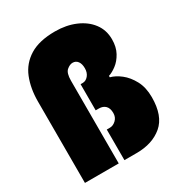

<svg xmlns="http://www.w3.org/2000/svg" viewBox="-170 -824 868 935"><g transform="rotate(-30 264.0 -356.0)"><path d="M257 0V-172H275Q293 -172 309 -187Q325 -202 325 -226Q325 -253 311.5 -266.5Q298 -280 275 -280H257V-427H269Q287 -427 300.5 -443Q314 -459 314 -484Q314 -509 303.5 -523Q293 -537 275 -537Q259 -537 242 -522.5Q225 -508 225 -465V0H35V-458Q35 -531 58 -588.5Q81 -646 134.5 -679Q188 -712 277 -712Q340 -712 390.5 -690.5Q441 -669 470 -630.5Q499 -592 499 -540Q499 -497 482 -466Q465 -435 441 -417Q417 -399 397 -393V-385Q425 -378 454.5 -355Q484 -332 505 -293Q526 -254 526 -199Q526 -94 470.5 -47Q415 0 326 0Z"/></g></svg>

Font: Phudu Black
Style: Regular
Weight: 900
Version: Version 1.005;gftools[0.9.23]